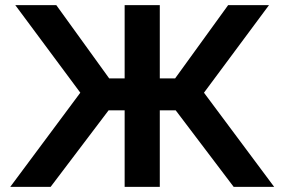

<svg xmlns="http://www.w3.org/2000/svg" viewBox="-20 -730 1111 750"><path d="M20 0 293.7 -367.9 39.7 -710H199.9L406.6 -423.7H466.9V-710H604.2V-423.7H664L871.2 -710H1030.8L776.8 -367.9L1051 0H892.8L666.4 -298.9H604.2V0H466.9V-298.9H404.1L177.7 0Z"/></svg>

Font: Raleway Thin
Style: Regular
Weight: 100
Designer: Matt McInerney, Pablo Impallari, Rodrigo Fuenzalida
Foundry: Matt McInerney, Pablo Impallari, Rodrigo Fuenzalida
Version: Version 4.026